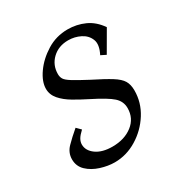

<svg xmlns="http://www.w3.org/2000/svg" viewBox="-120 -545 615 650"><g transform="rotate(-30 188.0 -220.0)"><path d="M146 15Q120 15 91.5 6Q63 -3 44 -21Q25 -39 25 -66Q25 -92 44 -111.5Q63 -131 89 -153L105 -137Q90 -123 84.5 -113Q79 -103 79 -93Q79 -69 102.5 -52Q126 -35 166 -35Q213 -35 244 -59Q275 -83 275 -123Q275 -149 255 -167Q235 -185 179 -213Q151 -227 125.5 -242Q100 -257 84 -275.5Q68 -294 68 -317Q68 -345 90.5 -377Q113 -409 150 -432Q187 -455 232 -455Q267 -455 298 -441Q329 -427 351 -395L304 -314L284 -324Q301 -357 292.5 -378.5Q284 -400 262 -411Q240 -422 215 -422Q177 -422 152.5 -398.5Q128 -375 128 -340Q128 -329 133 -320.5Q138 -312 156.5 -300.5Q175 -289 213 -269Q259 -246 283 -231Q307 -216 316 -201Q325 -186 325 -163Q325 -116 299.5 -75.5Q274 -35 233 -10Q192 15 146 15Z"/></g></svg>

Font: Bona Nova
Style: Italic
Weight: 400
Italic angle: -4°
Designer: Mateusz Machalski
Foundry: Capitalics
Version: Version 4.001; ttfautohint (v1.8.3)